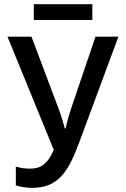

<svg xmlns="http://www.w3.org/2000/svg" viewBox="-20 -890 603 921"><path d="M142 -794H423V-870H142ZM135 11C257 11 307 -63 360 -207L548 -714H438L320 -366C310 -335 301 -304 295 -274H291C283 -304 273 -337 262 -366L131 -714H16L238 -171C207 -100 173 -81 124 -81C98 -81 79 -84 56 -91V-1C80 7 107 11 135 11Z"/></svg>

Font: Noto Sans Mono SemiCondensed Medium
Style: Regular
Weight: 500
Width: 4
Designer: Monotype Design Team
Foundry: Monotype Imaging Inc.
Version: Version 2.014